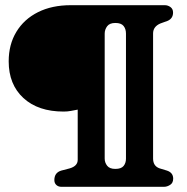

<svg xmlns="http://www.w3.org/2000/svg" viewBox="-20 -720 721 740"><path d="M612 0H216.5Q205 0 197.2 -7Q189.5 -14 189.5 -26Q189.5 -54.5 216 -62.5L248.5 -71Q279.5 -80 279.5 -104V-297.5Q266 -295 253.2 -292.5Q240.5 -290 225 -290Q127 -290 70.2 -342.2Q13.5 -394.5 13.5 -483.5Q13.5 -548.5 43 -597.2Q72.5 -646 126.2 -673Q180 -700 253 -700H615Q627 -700 637 -692.8Q647 -685.5 647 -671.5Q647 -649.5 627 -640L598 -629.5Q570 -617.5 570 -591V-109Q570 -79.5 595.5 -71L623.5 -62.5Q647.5 -54.5 647.5 -31.5Q647.5 -15 635.8 -7.5Q624 0 612 0ZM465.5 -108.5V-590.5Q465.5 -608.5 456.2 -620Q447 -631.5 424.5 -631.5Q402.5 -631.5 393 -618.8Q383.5 -606 383.5 -590.5V-108.5Q383.5 -93.5 393 -81.2Q402.5 -69 424.5 -69Q447 -69 456.2 -80.2Q465.5 -91.5 465.5 -108.5Z"/></svg>

Font: Fraunces 72pt S050
Style: Bold
Weight: 700
Version: Version 1.000; ttfautohint (v1.8.3)